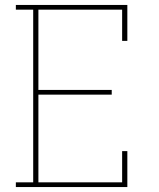

<svg xmlns="http://www.w3.org/2000/svg" viewBox="-20 -755 640 775"><path d="M44 0V-19H114V-716H44V-735H494V-590H473V-716H135V-392H431V-373H135V-19H473V-145H494V0Z"/></svg>

Font: Iosevka Curly Slab ThEx
Style: Regular
Weight: 100
Width: 7
Monospace: yes
Designer: Belleve Invis
Foundry: Belleve Invis
Version: Version 11.1.0; ttfautohint (v1.8.3)